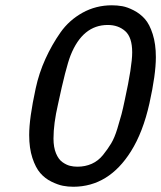

<svg xmlns="http://www.w3.org/2000/svg" viewBox="-20 -692 612 729"><path d="M90.8 -179.2Q90.8 -211.4 96.9 -255.1Q103 -298.8 115.5 -356.4Q127.9 -414.1 152.3 -468Q176.8 -522 209.5 -568.6Q242.2 -615.2 293.2 -643.6Q344.2 -671.9 404.8 -671.9Q424.8 -671.9 444.3 -668.5Q463.9 -665 488 -652.6Q512.2 -640.1 530 -620.1Q547.9 -600.1 559.8 -562.5Q571.8 -524.9 571.8 -475.1Q571.8 -409.2 547.4 -299.6Q522.9 -189.9 477.1 -117.2Q393.1 16.6 258.8 17.1Q237.8 17.1 219 13.4Q200.2 9.8 175.5 -2.2Q150.9 -14.2 133.1 -34.7Q115.2 -55.2 103 -92.3Q90.8 -129.4 90.8 -179.2ZM183.1 -166Q183.1 -132.8 192.6 -109.9Q202.1 -86.9 217 -76.4Q231.9 -65.9 245.4 -62.5Q258.8 -59.1 273.9 -59.1Q303.7 -59.1 328.4 -70.1Q353 -81.1 371.1 -103.5Q389.2 -126 402.1 -147.5Q415 -168.9 425.5 -203.4Q436 -237.8 441.4 -258.3Q446.8 -278.8 454.1 -314Q481.9 -440.9 481.9 -493.2Q481.9 -550.3 455.6 -573.7Q429.2 -597.2 389.2 -597.2Q293.9 -597.2 248 -481.9Q230 -436 200.2 -295.9Q183.1 -222.2 183.1 -166Z"/></svg>

Font: CMU Bright
Style: SemiBoldOblique
Weight: 600
Italic angle: -12°
Version: Version 0.7.0